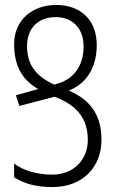

<svg xmlns="http://www.w3.org/2000/svg" viewBox="-20 -744 468 774"><path d="M389 -181C389 -278 346 -341 259 -378V-380C318 -402 370 -461 370 -562C370 -663 306 -724 206 -724C106 -724 37 -659 37 -567C37 -485 64 -425 134 -385L44 -360L58 -317L200 -354C297 -318 334 -259 334 -180C334 -102 279 -40 190 -40C132 -40 73 -56 37 -85V-29C77 -5 120 10 191 10C315 10 389 -71 389 -181ZM89 -560C90 -629 132 -675 205 -675C271 -675 317 -631 317 -557C317 -470 269 -422 209 -406L198 -403C114 -442 89 -493 89 -560Z"/></svg>

Font: Noto Sans Armenian ExtraCondensed Light
Style: Regular
Weight: 300
Width: 2
Designer: Monotype Design Team
Foundry: Monotype Imaging Inc.
Version: Version 2.008